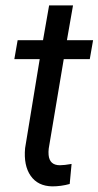

<svg xmlns="http://www.w3.org/2000/svg" viewBox="-20 -676 362 706"><path d="M248.5 -656.2 226.1 -528.3H322.3L310.1 -458.5H214.4L159.2 -129.9Q157.7 -117.2 158.7 -106.4Q162.1 -68.4 200.2 -68.4Q216.3 -68.4 243.2 -73.2L236.3 0.5Q204.6 9.3 171.9 9.3Q119.1 8.3 92.8 -29.5Q66.4 -67.4 72.3 -131.3L126 -458.5H32.7L44.9 -528.3H138.2L160.6 -656.2Z"/></svg>

Font: Roboto
Style: Italic
Weight: 400
Italic angle: -12°
Designer: Google
Version: Version 2.134; 2016; ttfautohint (v1.6)